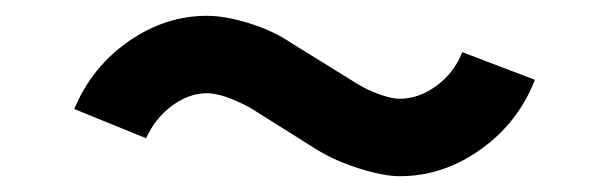

<svg xmlns="http://www.w3.org/2000/svg" viewBox="-20 -504 774 243"><path d="M242 -484Q265 -484 295.5 -474.5Q326 -465 348 -450L432 -398Q445 -390 460.5 -384.5Q476 -379 486 -379Q510 -379 532.5 -395.5Q555 -412 565 -438L657 -403Q636 -349 588.5 -315Q541 -281 486 -281Q466 -281 435.5 -290.5Q405 -300 382 -314L296 -368Q262 -386 242 -386Q219 -386 197.5 -370Q176 -354 165 -329L74 -366Q96 -419 142.5 -451.5Q189 -484 242 -484Z"/></svg>

Font: SUITE SemiBold
Style: Regular
Weight: 600
Designer: Sun
Foundry: Sun
Version: Version 2.040